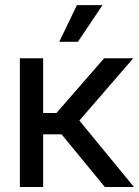

<svg xmlns="http://www.w3.org/2000/svg" viewBox="-20 -749 557 769"><path d="M59.6 0V-515.6H152.8V-296.4H206.1L397 -515.6H513.7L297.9 -266.1L516.6 0H399.9L226.6 -210.9H152.8V0ZM217.3 -581.5 288.1 -728.5H390.6L292 -581.5Z"/></svg>

Font: Inter Cardless Display
Style: Regular
Weight: 400
Designer: Rasmus Andersson
Foundry: rsms
Version: Version 4.001;git-9221beed3